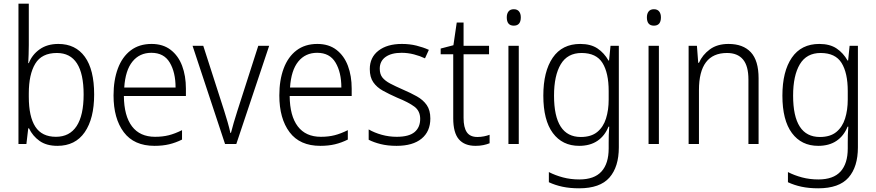

<svg xmlns="http://www.w3.org/2000/svg" viewBox="-20 -780 4747 1040"><path d="M136 -536Q136 -512 135 -484.5Q134 -457 133 -438H136Q154 -484 195 -513Q236 -542 296 -542Q389 -542 439.5 -472.5Q490 -403 490 -268Q490 -138 439 -64Q388 10 291 10Q232 10 194.5 -16.5Q157 -43 137 -85H133L123 0H80V-760H136ZM288 -493Q206 -493 171 -435Q136 -377 136 -274V-256Q136 -148 171.5 -93.5Q207 -39 283 -39Q357 -39 395 -97Q433 -155 433 -268Q433 -493 288 -493Z M801 -542Q863 -542 904.5 -510Q946 -478 966.5 -423.5Q987 -369 987 -300V-260H651Q652 -152 695 -95.5Q738 -39 820 -39Q861 -39 894.5 -47.5Q928 -56 966 -75V-24Q932 -7 896.5 1.5Q861 10 817 10Q706 10 650.5 -64Q595 -138 595 -263Q595 -346 618.5 -409Q642 -472 688 -507Q734 -542 801 -542ZM800 -494Q736 -494 697.5 -446.5Q659 -399 653 -306H931Q931 -388 899.5 -441Q868 -494 800 -494Z M1199 0 1023 -532H1081L1194 -181Q1204 -150 1213 -118.5Q1222 -87 1228 -60H1231Q1237 -84 1246 -115Q1255 -146 1265 -177L1379 -532H1438L1260 0Z M1699 -542Q1761 -542 1802.5 -510Q1844 -478 1864.5 -423.5Q1885 -369 1885 -300V-260H1549Q1550 -152 1593 -95.5Q1636 -39 1718 -39Q1759 -39 1792.5 -47.5Q1826 -56 1864 -75V-24Q1830 -7 1794.5 1.5Q1759 10 1715 10Q1604 10 1548.5 -64Q1493 -138 1493 -263Q1493 -346 1516.5 -409Q1540 -472 1586 -507Q1632 -542 1699 -542ZM1698 -494Q1634 -494 1595.5 -446.5Q1557 -399 1551 -306H1829Q1829 -388 1797.5 -441Q1766 -494 1698 -494Z M2311 -138Q2311 -68 2263.5 -29Q2216 10 2128 10Q2080 10 2042 0.5Q2004 -9 1977 -23V-79Q2008 -61 2047.5 -50Q2087 -39 2129 -39Q2195 -39 2225.5 -64.5Q2256 -90 2256 -136Q2256 -179 2224.5 -202.5Q2193 -226 2131 -251Q2088 -270 2054.5 -288.5Q2021 -307 2002 -334.5Q1983 -362 1983 -406Q1983 -469 2030 -505.5Q2077 -542 2157 -542Q2199 -542 2235.5 -533Q2272 -524 2303 -510L2282 -464Q2255 -477 2222 -485.5Q2189 -494 2155 -494Q2100 -494 2068.5 -471.5Q2037 -449 2037 -408Q2037 -378 2051.5 -360Q2066 -342 2093.5 -327.5Q2121 -313 2162 -295Q2204 -277 2238 -258Q2272 -239 2291.5 -211Q2311 -183 2311 -138Z M2566 -38Q2584 -38 2601.5 -41.5Q2619 -45 2632 -50V-4Q2617 2 2598 6Q2579 10 2556 10Q2496 10 2465.5 -25.5Q2435 -61 2435 -139V-486H2367V-517L2436 -535L2454 -658H2491V-532H2629V-486H2491V-141Q2491 -90 2508.5 -64Q2526 -38 2566 -38Z M2763 -730Q2782 -730 2791.5 -718Q2801 -706 2801 -686Q2801 -641 2763 -641Q2725 -641 2725 -686Q2725 -706 2734.5 -718Q2744 -730 2763 -730ZM2790 -532V0H2734V-532Z M3123 -542Q3180 -542 3216.5 -517.5Q3253 -493 3276 -452H3279L3287 -532H3332V18Q3332 124 3281 182Q3230 240 3117 240Q3067 240 3027 231.5Q2987 223 2953 207V152Q2988 170 3029.5 181Q3071 192 3118 192Q3199 192 3238 149Q3277 106 3277 24V-8Q3277 -28 3277.5 -49.5Q3278 -71 3280 -94H3276Q3256 -44 3216 -17Q3176 10 3117 10Q3026 10 2974.5 -59.5Q2923 -129 2923 -262Q2923 -393 2974 -467.5Q3025 -542 3123 -542ZM3130 -493Q3054 -493 3017.5 -432Q2981 -371 2981 -262Q2981 -38 3126 -38Q3182 -38 3215 -65Q3248 -92 3262.5 -138Q3277 -184 3277 -241V-287Q3277 -385 3243.5 -439Q3210 -493 3130 -493Z M3522 -730Q3541 -730 3550.5 -718Q3560 -706 3560 -686Q3560 -641 3522 -641Q3484 -641 3484 -686Q3484 -706 3493.5 -718Q3503 -730 3522 -730ZM3549 -532V0H3493V-532Z M3926 -542Q4005 -542 4047 -497Q4089 -452 4089 -356V0H4034V-349Q4034 -423 4004.5 -458Q3975 -493 3918 -493Q3766 -493 3766 -292V0H3710V-532H3755L3762 -440H3766Q3785 -483 3825 -512.5Q3865 -542 3926 -542Z M4418 -542Q4475 -542 4511.5 -517.5Q4548 -493 4571 -452H4574L4582 -532H4627V18Q4627 124 4576 182Q4525 240 4412 240Q4362 240 4322 231.5Q4282 223 4248 207V152Q4283 170 4324.5 181Q4366 192 4413 192Q4494 192 4533 149Q4572 106 4572 24V-8Q4572 -28 4572.5 -49.5Q4573 -71 4575 -94H4571Q4551 -44 4511 -17Q4471 10 4412 10Q4321 10 4269.5 -59.5Q4218 -129 4218 -262Q4218 -393 4269 -467.5Q4320 -542 4418 -542ZM4425 -493Q4349 -493 4312.5 -432Q4276 -371 4276 -262Q4276 -38 4421 -38Q4477 -38 4510 -65Q4543 -92 4557.5 -138Q4572 -184 4572 -241V-287Q4572 -385 4538.5 -439Q4505 -493 4425 -493Z"/></svg>

Font: Noto Sans Myanmar SemiCondensed Light
Style: Regular
Weight: 300
Width: 4
Designer: Monotype Design Team
Foundry: Monotype Imaging Inc.
Version: Version 2.107; ttfautohint (v1.8.4.7-5d5b)